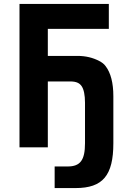

<svg xmlns="http://www.w3.org/2000/svg" viewBox="-20 -749 642 976"><path d="M257.8 207H364.3C502.4 207 556.2 143.1 556.2 -21V-259.8C556.2 -327.6 543 -378.9 516.6 -413.1C508.8 -424.3 496.6 -432.6 484.4 -439C451.7 -456.1 415 -464.8 374 -464.8H223.1V-602.1H533.2V-729H79.1V0H223.1V-335H336.9C370.1 -335 385.3 -325.2 395 -311C406.2 -294.4 412.1 -266.1 412.1 -226.6V-21C412.1 64.9 388.2 97.2 324.2 97.2H257.8Z"/></svg>

Font: Hack
Style: Bold
Weight: 700
Monospace: yes
Designer: Christopher Simpkins
Foundry: Christopher Simpkins
Version: Version 2.010